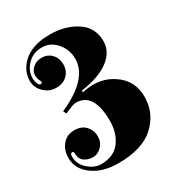

<svg xmlns="http://www.w3.org/2000/svg" viewBox="-166 -597 842 908"><g transform="rotate(-30 255.5 -143.0)"><path d="M42 64Q42 107 75.5 136Q109 165 144 165Q214 165 248 119.5Q282 74 282 9Q282 -147 185 -147Q170 -147 121 -125L113 -142Q287 -219 287 -329Q287 -379 254.5 -416.5Q222 -454 175.5 -454Q129 -454 97.5 -422.5Q66 -391 66 -350Q66 -332 71.5 -319Q77 -306 85.5 -306Q94 -306 94 -314Q94 -317 88.5 -327Q83 -337 83 -357Q83 -377 102 -394.5Q121 -412 152 -412Q183 -412 204 -390Q225 -368 225 -334Q225 -300 202.5 -277Q180 -254 141.5 -254Q103 -254 75.5 -281.5Q48 -309 48 -343Q48 -377 63 -404Q111 -488 239 -488Q323 -488 383.5 -448.5Q444 -409 444 -334Q444 -276 390.5 -236Q337 -196 237 -182L240 -173Q270 -180 298 -180Q359 -180 408 -147Q481 -99 481 -10Q481 79 415.5 140.5Q350 202 217 202Q132 202 78 162Q24 122 24 63Q24 19 48.5 -9.5Q73 -38 113 -38Q153 -38 174.5 -14Q196 10 196 42Q196 74 175 95.5Q154 117 128.5 117Q103 117 84 105Q61 90 61 57Q61 47 53 47Q42 47 42 64Z"/></g></svg>

Font: Elsie Black
Style: Regular
Weight: 900
Designer: Alejandro Inler
Foundry: Alejandro Inler
Version: 1.002